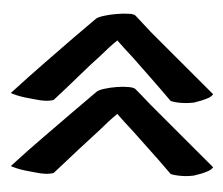

<svg xmlns="http://www.w3.org/2000/svg" viewBox="-50 -350 421 362"><g transform="rotate(90 161.0 -168.5)"><path d="M157.2 -359.4Q162.1 -355.5 164.6 -349.6Q167 -343.8 168.9 -337.9Q170.9 -331.1 172.9 -323.2Q173.8 -315.4 173.8 -307.6Q173.8 -300.8 172.9 -293Q171.9 -285.2 169.9 -279.3Q144.5 -257.8 124 -239.7Q103.5 -221.7 87.9 -208Q70.3 -191.4 55.7 -178.7Q68.4 -163.1 85.9 -145.5Q100.6 -128.9 121.6 -107.4Q142.6 -85.9 168 -58.6Q169.9 -50.8 169.4 -42Q168.9 -33.2 167 -24.4Q165 -13.7 163.1 -3.9Q161.1 4.9 159.2 10.7Q155.3 23.4 154.3 21.5Q123 -12.7 97.2 -42.5Q71.3 -72.3 52.7 -93.8Q31.2 -119.1 14.6 -138.7Q11.7 -142.6 9.3 -153.8Q6.8 -165 5.9 -177.2Q4.9 -189.5 5.4 -199.7Q5.9 -210 8.8 -212.9Q19.5 -222.7 39.1 -241.2Q55.7 -257.8 84 -286.1Q112.3 -314.5 157.2 -359.4ZM294.9 -359.4Q299.8 -355.5 302.2 -349.6Q304.7 -343.8 306.6 -337.9Q308.6 -331.1 310.5 -323.2Q311.5 -315.4 311.5 -307.6Q311.5 -300.8 310.5 -293Q309.6 -285.2 307.6 -279.3Q282.2 -257.8 262.2 -239.7Q242.2 -221.7 226.6 -208Q209 -191.4 194.3 -178.7Q207 -163.1 224.6 -145.5Q252.9 -114.3 305.7 -58.6Q307.6 -50.8 307.1 -42Q306.6 -33.2 304.7 -24.4Q302.7 -13.7 300.8 -3.9Q298.8 4.9 296.9 10.7Q293 23.4 292 21.5Q260.7 -12.7 235.4 -42.5Q210 -72.3 191.4 -93.8Q169.9 -119.1 153.3 -138.7Q149.4 -142.6 147 -153.8Q144.5 -165 143.6 -177.2Q142.6 -189.5 143.6 -199.7Q144.5 -210 147.5 -212.9Q157.2 -222.7 176.8 -241.2Q193.4 -257.8 221.7 -286.1Q250 -314.5 294.9 -359.4Z"/></g></svg>

Font: Rancho
Style: Regular
Weight: 400
Designer: Font Diner, Inc
Foundry: Font Diner, Inc
Version: Version 1.000